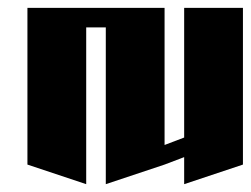

<svg xmlns="http://www.w3.org/2000/svg" viewBox="-20 -520 640 490"><path d="M400 -500ZM50 -500H400V-150L450 -169V-500H600V-100L450 -50V-119L400 -100L250 -50V-450H200V-50L50 -100Z"/></svg>

Font: SOV_Meka
Style: Book
Weight: 400
Version: Version 1.00